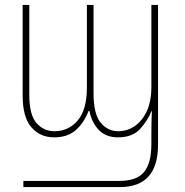

<svg xmlns="http://www.w3.org/2000/svg" viewBox="-20 -548 752 780"><path d="M467 212Q622 212 622 40V-528H595V-194Q595 -112 556.5 -63.5Q518 -15 460 -15Q418 -15 389 -49.5Q360 -84 360 -170V-528H333V-192Q333 -103 296 -59Q259 -15 201 -15Q157 -15 128 -48.5Q99 -82 99 -162V-528H72V-160Q72 -72 107.5 -31Q143 10 200 10Q255 10 288.5 -20Q322 -50 340 -98H343Q353 -49 382 -19.5Q411 10 459 10Q519 10 550 -25Q581 -60 595 -96H597Q596 -73 595.5 -52.5Q595 -32 595 -4V37Q595 114 565.5 150.5Q536 187 464 187H75V212Z"/></svg>

Font: Noto Sans Display SemiCondensed Thin
Style: Regular
Weight: 250
Width: 4
Designer: Monotype Design team
Foundry: Monotype Imaging Inc.
Version: 1.000